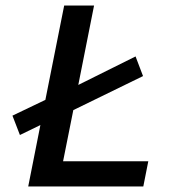

<svg xmlns="http://www.w3.org/2000/svg" viewBox="-20 -674 640 694"><path d="M52 -186 25 -256 144 -313 212 -654H320L263 -367L470 -470L497 -399L245 -276L208 -91H516L498 0H82L126 -222Z"/></svg>

Font: Source Code Pro Semibold
Style: Italic
Weight: 600
Italic angle: -11°
Monospace: yes
Designer: Paul D. Hunt, Teo Tuominen
Foundry: Adobe Systems Incorporated
Version: Version 1.050;PS 1.000;hotconv 16.6.51;makeotf.lib2.5.65220